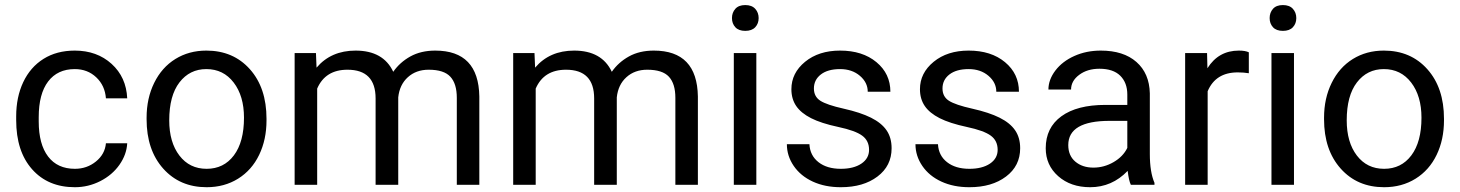

<svg xmlns="http://www.w3.org/2000/svg" viewBox="-20 -741 5856 770"><path d="M280.3 -64Q328.6 -64 364.7 -93.3Q400.9 -122.6 404.8 -166.5H490.2Q487.8 -121.1 459 -80.1Q430.2 -39.1 382.1 -14.6Q334 9.8 280.3 9.8Q172.4 9.8 108.6 -62.3Q44.9 -134.3 44.9 -259.3V-274.4Q44.9 -351.6 73.2 -411.6Q101.6 -471.7 154.5 -504.9Q207.5 -538.1 279.8 -538.1Q368.7 -538.1 427.5 -484.9Q486.3 -431.6 490.2 -346.7H404.8Q400.9 -397.9 366 -430.9Q331.1 -463.9 279.8 -463.9Q210.9 -463.9 173.1 -414.3Q135.3 -364.7 135.3 -271V-253.9Q135.3 -162.6 172.9 -113.3Q210.4 -64 280.3 -64Z M567.9 -269Q567.9 -346.7 598.4 -408.7Q628.9 -470.7 683.3 -504.4Q737.8 -538.1 807.6 -538.1Q915.5 -538.1 982.2 -463.4Q1048.8 -388.7 1048.8 -264.6V-258.3Q1048.8 -181.2 1019.3 -119.9Q989.7 -58.6 934.8 -24.4Q879.9 9.8 808.6 9.8Q701.2 9.8 634.5 -64.9Q567.9 -139.6 567.9 -262.7ZM658.7 -258.3Q658.7 -170.4 699.5 -117.2Q740.2 -64 808.6 -64Q877.4 -64 918 -117.9Q958.5 -171.9 958.5 -269Q958.5 -356 917.2 -409.9Q876 -463.9 807.6 -463.9Q740.7 -463.9 699.7 -410.6Q658.7 -357.4 658.7 -258.3Z M1247.1 -528.3 1249.5 -469.7Q1307.6 -538.1 1406.2 -538.1Q1517.1 -538.1 1557.1 -453.1Q1583.5 -491.2 1625.7 -514.6Q1668 -538.1 1725.6 -538.1Q1899.4 -538.1 1902.3 -354V0H1812V-348.6Q1812 -405.3 1786.1 -433.3Q1760.3 -461.4 1699.2 -461.4Q1648.9 -461.4 1615.7 -431.4Q1582.5 -401.4 1577.1 -350.6V0H1486.3V-346.2Q1486.3 -461.4 1373.5 -461.4Q1284.7 -461.4 1252 -385.7V0H1161.6V-528.3Z M2123.5 -528.3 2126 -469.7Q2184.1 -538.1 2282.7 -538.1Q2393.6 -538.1 2433.6 -453.1Q2460 -491.2 2502.2 -514.6Q2544.4 -538.1 2602.1 -538.1Q2775.9 -538.1 2778.8 -354V0H2688.5V-348.6Q2688.5 -405.3 2662.6 -433.3Q2636.7 -461.4 2575.7 -461.4Q2525.4 -461.4 2492.2 -431.4Q2459 -401.4 2453.6 -350.6V0H2362.8V-346.2Q2362.8 -461.4 2250 -461.4Q2161.1 -461.4 2128.4 -385.7V0H2038.1V-528.3Z M3013.2 0H2922.9V-528.3H3013.2ZM2915.5 -668.5Q2915.5 -690.4 2929 -705.6Q2942.4 -720.7 2968.8 -720.7Q2995.1 -720.7 3008.8 -705.6Q3022.5 -690.4 3022.5 -668.5Q3022.5 -646.5 3008.8 -631.8Q2995.1 -617.2 2968.8 -617.2Q2942.4 -617.2 2929 -631.8Q2915.5 -646.5 2915.5 -668.5Z M3465.3 -140.1Q3465.3 -176.8 3437.7 -197Q3410.2 -217.3 3341.6 -231.9Q3272.9 -246.6 3232.7 -267.1Q3192.4 -287.6 3173.1 -315.9Q3153.8 -344.2 3153.8 -383.3Q3153.8 -448.2 3208.7 -493.2Q3263.7 -538.1 3349.1 -538.1Q3439 -538.1 3494.9 -491.7Q3550.8 -445.3 3550.8 -373H3460Q3460 -410.2 3428.5 -437Q3397 -463.9 3349.1 -463.9Q3299.8 -463.9 3272 -442.4Q3244.1 -420.9 3244.1 -386.2Q3244.1 -353.5 3270 -336.9Q3295.9 -320.3 3363.5 -305.2Q3431.2 -290 3473.1 -269Q3515.1 -248 3535.4 -218.5Q3555.7 -189 3555.7 -146.5Q3555.7 -75.7 3499 -33Q3442.4 9.8 3352.1 9.8Q3288.6 9.8 3239.7 -12.7Q3190.9 -35.2 3163.3 -75.4Q3135.7 -115.7 3135.7 -162.6H3226.1Q3228.5 -117.2 3262.5 -90.6Q3296.4 -64 3352.1 -64Q3403.3 -64 3434.3 -84.7Q3465.3 -105.5 3465.3 -140.1Z M3981 -140.1Q3981 -176.8 3953.4 -197Q3925.8 -217.3 3857.2 -231.9Q3788.6 -246.6 3748.3 -267.1Q3708 -287.6 3688.7 -315.9Q3669.4 -344.2 3669.4 -383.3Q3669.4 -448.2 3724.4 -493.2Q3779.3 -538.1 3864.7 -538.1Q3954.6 -538.1 4010.5 -491.7Q4066.4 -445.3 4066.4 -373H3975.6Q3975.6 -410.2 3944.1 -437Q3912.6 -463.9 3864.7 -463.9Q3815.4 -463.9 3787.6 -442.4Q3759.8 -420.9 3759.8 -386.2Q3759.8 -353.5 3785.6 -336.9Q3811.5 -320.3 3879.2 -305.2Q3946.8 -290 3988.8 -269Q4030.8 -248 4051 -218.5Q4071.3 -189 4071.3 -146.5Q4071.3 -75.7 4014.6 -33Q3958 9.8 3867.7 9.8Q3804.2 9.8 3755.4 -12.7Q3706.5 -35.2 3679 -75.4Q3651.4 -115.7 3651.4 -162.6H3741.7Q3744.1 -117.2 3778.1 -90.6Q3812 -64 3867.7 -64Q3918.9 -64 3950 -84.7Q3981 -105.5 3981 -140.1Z M4515.1 0Q4507.3 -15.6 4502.4 -55.7Q4439.5 9.8 4352.1 9.8Q4273.9 9.8 4223.9 -34.4Q4173.8 -78.6 4173.8 -146.5Q4173.8 -229 4236.6 -274.7Q4299.3 -320.3 4413.1 -320.3H4501V-361.8Q4501 -409.2 4472.7 -437.3Q4444.3 -465.3 4389.2 -465.3Q4340.8 -465.3 4308.1 -440.9Q4275.4 -416.5 4275.4 -381.8H4184.6Q4184.6 -421.4 4212.6 -458.3Q4240.7 -495.1 4288.8 -516.6Q4336.9 -538.1 4394.5 -538.1Q4485.8 -538.1 4537.6 -492.4Q4589.4 -446.8 4591.3 -366.7V-123.5Q4591.3 -50.8 4609.9 -7.8V0ZM4365.2 -68.8Q4407.7 -68.8 4445.8 -90.8Q4483.9 -112.8 4501 -147.9V-256.3H4430.2Q4264.2 -256.3 4264.2 -159.2Q4264.2 -116.7 4292.5 -92.8Q4320.8 -68.8 4365.2 -68.8Z M4988.3 -447.3Q4967.8 -450.7 4943.8 -450.7Q4855 -450.7 4823.2 -375V0H4732.9V-528.3H4820.8L4822.3 -467.3Q4866.7 -538.1 4948.2 -538.1Q4974.6 -538.1 4988.3 -531.2Z M5169.4 0H5079.1V-528.3H5169.4ZM5071.8 -668.5Q5071.8 -690.4 5085.2 -705.6Q5098.6 -720.7 5125 -720.7Q5151.4 -720.7 5165 -705.6Q5178.7 -690.4 5178.7 -668.5Q5178.7 -646.5 5165 -631.8Q5151.4 -617.2 5125 -617.2Q5098.6 -617.2 5085.2 -631.8Q5071.8 -646.5 5071.8 -668.5Z M5290 -269Q5290 -346.7 5320.6 -408.7Q5351.1 -470.7 5405.5 -504.4Q5460 -538.1 5529.8 -538.1Q5637.7 -538.1 5704.3 -463.4Q5771 -388.7 5771 -264.6V-258.3Q5771 -181.2 5741.5 -119.9Q5711.9 -58.6 5657 -24.4Q5602.1 9.8 5530.8 9.8Q5423.3 9.8 5356.7 -64.9Q5290 -139.6 5290 -262.7ZM5380.9 -258.3Q5380.9 -170.4 5421.6 -117.2Q5462.4 -64 5530.8 -64Q5599.6 -64 5640.1 -117.9Q5680.7 -171.9 5680.7 -269Q5680.7 -356 5639.4 -409.9Q5598.1 -463.9 5529.8 -463.9Q5462.9 -463.9 5421.9 -410.6Q5380.9 -357.4 5380.9 -258.3Z"/></svg>

Font: SteelSelectRoboto
Style: Roboto-Regular
Weight: 400
Designer: Google
Version: Version 2.137; 2017